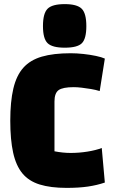

<svg xmlns="http://www.w3.org/2000/svg" viewBox="-20 -899 550 934"><path d="M490 -11Q452 2 408 8.5Q364 15 304 15Q226 15 173 -1.5Q120 -18 89 -55.5Q58 -93 44 -156Q30 -219 30 -312Q30 -405 45 -468.5Q60 -532 93.5 -569.5Q127 -607 183.5 -623.5Q240 -640 324 -640Q353 -640 385.5 -636.5Q418 -633 446.5 -627Q475 -621 490 -614L465 -456Q446 -462 422.5 -466Q399 -470 377 -472.5Q355 -475 339 -475Q285 -475 265 -460.5Q245 -446 245 -405V-163Q266 -159 285.5 -157Q305 -155 324 -155Q365 -155 405.5 -161.5Q446 -168 475 -179ZM295 -667Q234 -667 211.5 -689Q189 -711 189 -772Q189 -834 211.5 -856.5Q234 -879 295 -879Q355 -879 377.5 -856.5Q400 -834 400 -772Q400 -711 378.5 -689Q357 -667 295 -667Z"/></svg>

Font: Changa ExtraBold
Style: Regular
Weight: 800
Designer: Eduardo Rodriguez Tunni
Foundry: Eduardo Rodriguez Tunni
Version: Version 3.002; ttfautohint (v1.8.2)